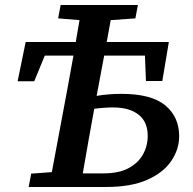

<svg xmlns="http://www.w3.org/2000/svg" viewBox="-20 -743 766 763"><path d="M354 -308Q342 -244 331 -180.5Q320 -117 309 -54H391Q452 -54 490.5 -74.5Q529 -95 548 -129Q567 -163 567 -203Q567 -259 530.5 -287.5Q494 -316 430 -316Q410 -316 391 -314.5Q372 -313 355 -311ZM211 -670 221 -723H528L518 -670L420 -663L404 -576H651L625 -421H560L556 -522H394L364 -362Q387 -366 411.5 -368Q436 -370 463 -370Q582 -370 637 -324Q692 -278 692 -202Q692 -149 660 -102.5Q628 -56 564 -28Q500 0 403 0H94L104 -53L186 -59L249 -396Q255 -428 260.5 -459.5Q266 -491 272 -522H158L116 -420H50L82 -576H281Q285 -598 288.5 -619.5Q292 -641 296 -663Z"/></svg>

Font: Source Serif 4 SmText Semibold
Style: Italic
Weight: 600
Italic angle: -12°
Designer: Frank Grießhammer
Foundry: Adobe
Version: Version 4.005;hotconv 1.1.0;makeotfexe 2.6.0